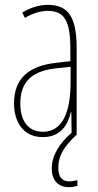

<svg xmlns="http://www.w3.org/2000/svg" viewBox="-20 -557 406 794"><path d="M221 136C221 88 245 48 297 0V-358C297 -489 261 -537 177 -537C143 -537 104 -525 72 -505L83 -483C120 -505 153 -512 177 -512C244 -512 271 -475 271 -355V-304L210 -297C100 -284 38 -234 38 -129C38 -57 73 10 157 10C233 10 261 -43 273 -93H275L276 -8C226 35 194 86 194 140C194 189 221 217 265 217C279 217 292 214 300 211V188C294 190 278 193 266 193C236 193 221 174 221 136ZM209 -274 272 -281V-220C272 -97 241 -12 157 -12C99 -12 64 -54 64 -129C64 -217 110 -263 209 -274Z"/></svg>

Font: Noto Sans Devanagari ExtraCondensed Thin
Style: Regular
Weight: 100
Width: 2
Designer: Jelle Bosma - Monotype Design Team
Foundry: Monotype Imaging Inc.
Version: Version 2.004